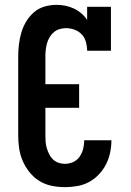

<svg xmlns="http://www.w3.org/2000/svg" viewBox="-20 -763 540 791"><path d="M247 8Q220 8 193 2.5Q166 -3 143 -17Q120 -31 102.5 -52.5Q85 -74 74 -99Q63 -124 59 -151Q55 -178 55 -205V-530Q55 -555 58 -580Q61 -605 68 -629Q75 -653 88 -674.5Q101 -696 120 -712.5Q139 -729 163.5 -736Q188 -743 213 -743Q231 -743 249 -739.5Q267 -736 284 -728Q301 -720 315 -708Q329 -696 339 -681V-735H437V-554H339Q339 -572 334 -590Q329 -608 317 -621Q305 -634 287.5 -640.5Q270 -647 252 -647Q238 -647 225 -643Q212 -639 201.5 -630Q191 -621 184 -609Q177 -597 173.5 -584Q170 -571 168.5 -557.5Q167 -544 167 -530V-416H306V-319H167V-205Q167 -192 168 -178.5Q169 -165 173 -152Q177 -139 183 -127Q189 -115 198.5 -106Q208 -97 221 -92.5Q234 -88 247 -88Q265 -88 281.5 -95.5Q298 -103 308 -117.5Q318 -132 322.5 -149.5Q327 -167 327 -185Q327 -185 327 -185Q327 -185 327 -185H439Q439 -185 439 -184.5Q439 -184 439 -184Q439 -159 433.5 -133.5Q428 -108 416.5 -85.5Q405 -63 387 -44Q369 -25 346.5 -13Q324 -1 298.5 3.5Q273 8 247 8Z"/></svg>

Font: Iosevka Gothic
Style: Bold
Weight: 700
Monospace: yes
Designer: Belleve Invis
Foundry: Belleve Invis
Version: Version 15.5.1; ttfautohint (v1.8.4)